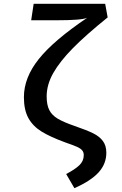

<svg xmlns="http://www.w3.org/2000/svg" viewBox="-20 -760 640 1004"><path d="M543 -669Q430 -578 361.5 -508.5Q293 -439 258.5 -378Q224 -317 224 -256Q224 -211 238 -184Q252 -157 282.5 -139Q313 -121 371 -101Q435 -79 468 -62.5Q501 -46 518.5 -22Q536 2 536 39Q536 97 495.5 141.5Q455 186 369 224L326 150Q372 126 395 104Q418 82 418 51Q418 36 409.5 26Q401 16 382 7.5Q363 -1 322 -15Q243 -44 197.5 -72Q152 -100 128.5 -142.5Q105 -185 105 -252Q105 -354 183 -451.5Q261 -549 436 -667Q407 -654 276 -654H143L156 -740H530Z"/></svg>

Font: Fira Mono Medium
Style: Regular
Weight: 500
Designer: Carrois Corporate & Edenspiekermann AG
Foundry: Carrois Corporate GbR & Edenspiekermann AG
Version: Version 3.206